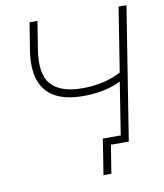

<svg xmlns="http://www.w3.org/2000/svg" viewBox="-92 -780 859 1005"><g transform="rotate(-10 337.0 -277.5)"><path d="M418 150H376L406 -39H512L506 0H442ZM495 0 545 -318Q506 -297 453 -286.5Q400 -276 346 -276Q253 -276 196 -307.5Q139 -339 117.5 -401.5Q96 -464 110 -557L134 -705H176L153 -563Q131 -430 181 -373.5Q231 -317 348 -317Q402 -317 453.5 -328Q505 -339 553 -364L607 -705H649L537 0Z"/></g></svg>

Font: Mulish ExtraLight
Style: Italic
Weight: 200
Italic angle: -9°
Designer: Vernon Adams
Foundry: Vernon Adams
Version: Version 3.603